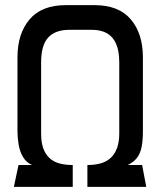

<svg xmlns="http://www.w3.org/2000/svg" viewBox="-20 -727 624 747"><path d="M536 -216V-504Q536 -596 489 -651.5Q442 -707 348 -707H236Q142 -707 95 -651.5Q48 -596 48 -504V-216Q48 -192 52.5 -164.5Q57 -137 70 -115.5Q83 -94 105 -85H52L34 0H263V-85Q233 -85 210 -91.5Q187 -98 171.5 -113Q156 -128 148 -151Q140 -174 140 -207V-484Q140 -551 167.5 -581Q195 -611 250 -611H338Q372 -611 395.5 -598Q419 -585 431.5 -557Q444 -529 444 -484V-207Q444 -175 435.5 -151.5Q427 -128 411 -113Q395 -98 372 -91.5Q349 -85 320 -85V0H549L533 -85H477Q500 -96 513 -113Q526 -130 531 -155.5Q536 -181 536 -216Z"/></svg>

Font: Advent Pro SemiBold
Style: Regular
Weight: 600
Designer: VivaRado, Andreas Kalpakidis
Foundry: VivaRado, Andreas Kalpakidis
Version: Version 3.000